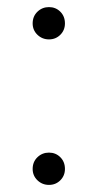

<svg xmlns="http://www.w3.org/2000/svg" viewBox="-20 -510 275 541"><path d="M118 11Q99 11 85.5 -2Q72 -15 72 -34Q72 -54 85.5 -67Q99 -80 118 -80Q137 -80 150 -67Q163 -54 163 -34Q163 -15 150 -2Q137 11 118 11ZM118 -399Q99 -399 85.5 -412Q72 -425 72 -444Q72 -464 85.5 -477Q99 -490 118 -490Q137 -490 150 -477Q163 -464 163 -444Q163 -425 150 -412Q137 -399 118 -399Z"/></svg>

Font: Zen Kaku Gothic Antique Light
Style: Regular
Weight: 300
Designer: Yoshimichi Ohira
Foundry: Positype
Version: Version 1.001